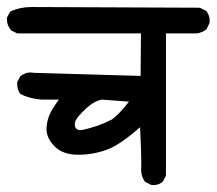

<svg xmlns="http://www.w3.org/2000/svg" viewBox="-29 -583 618 547"><path d="M373 -100.6Q373 -103.5 373.3 -107.4Q373.5 -111.3 373.5 -120.6Q373.5 -149.4 370.1 -220.7Q312.5 -169.9 275.9 -156.7Q236.3 -142.1 193.8 -142.1Q149.9 -142.1 126 -166.5Q103.5 -189.9 103.5 -215.3Q103.5 -216.8 103.5 -218.8Q105 -244.6 117.2 -266.6Q127 -283.7 138.7 -299.3H89.8Q81.1 -299.8 69.8 -301.8Q48.3 -305.7 29.8 -314.9L28.8 -315.9Q20 -327.1 20 -344.2Q20 -346.2 20 -349.1L28.8 -365.7Q42.5 -376.5 57.6 -376.5Q63 -376.5 67.9 -375.5L371.6 -366.7L372.6 -487.8H20L2.4 -496.6L2 -497.6Q-9.3 -510.7 -9.3 -528.3Q-9.3 -529.8 -9.3 -532.7L0 -549.8L1.5 -550.8Q28.3 -563 60.5 -563Q64.9 -563 69.3 -563L540.5 -561L558.1 -552.2L559.1 -551.3Q568.4 -539.1 568.4 -523.9Q568.4 -518.1 567.4 -516.1L559.1 -499.5Q551.8 -494.1 547.4 -492.2Q539.1 -488.8 531.7 -487.8H443.8V-82.5L435.1 -65.9Q423.8 -55.7 408.7 -55.7Q402.8 -55.7 400.9 -56.6L384.3 -64.9L383.3 -66.4Q373 -80.6 373 -100.6ZM184.1 -229Q184.1 -220.7 188.2 -216.6Q192.4 -212.4 199.2 -212.4Q207 -212.4 222.4 -216.8Q237.8 -221.2 248.5 -224.6Q270 -232.4 290 -242.7Q311.5 -258.3 338.4 -293.5L260.3 -299.3Q243.2 -295.4 228 -283.7Q211.9 -271.5 195.3 -252.4Q184.1 -239.3 184.1 -229Z"/></svg>

Font: Bakudai
Style: Medium
Weight: 500
Version: Version 1.48